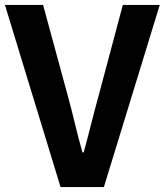

<svg xmlns="http://www.w3.org/2000/svg" viewBox="-25 -760 669 780"><path d="M221 0H397L624 -740H474L378 -380C355 -298 338 -224 315 -141H310C286 -224 271 -298 248 -380L150 -740H-5Z"/></svg>

Font: Source Han Sans Old Style Bold
Style: Regular
Weight: 700
Designer: Ryoko NISHIZUKA (kana & ideographs); Paul D. Hunt (Latin, Greek & Cyrillic); Wenlong ZHANG (bopomofo); Sandoll Communica
Foundry: Adobe Systems Incorporated
Version: Version 1.004;PS 1.004;hotconv 1.0.81;makeotf.lib2.5.63406